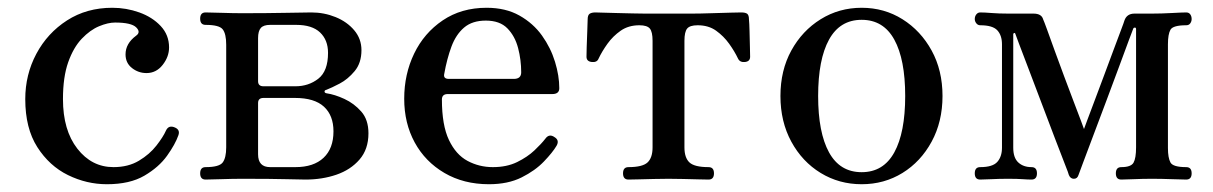

<svg xmlns="http://www.w3.org/2000/svg" viewBox="-20 -462 3121 494"><path d="M255 12Q203 12 155 -11.5Q107 -35 76 -83.5Q45 -132 45 -207Q45 -270 73.5 -323.5Q102 -377 152.5 -409.5Q203 -442 269 -442Q305 -442 338.5 -430Q372 -418 393.5 -395Q415 -372 415 -340Q415 -316 398.5 -295Q382 -274 357 -274Q336 -274 319.5 -287Q303 -300 303 -322Q303 -350 330 -370Q343 -379 330.5 -391.5Q318 -404 276 -404Q258 -404 235 -394.5Q212 -385 190.5 -362.5Q169 -340 155.5 -302Q142 -264 142 -207Q142 -127 179 -79.5Q216 -32 272 -32Q310 -32 337.5 -48.5Q365 -65 382.5 -87.5Q400 -110 407 -126Q414 -141 430 -134Q444 -128 439 -114Q431 -91 410 -61.5Q389 -32 351.5 -10Q314 12 255 12Z M509 0Q495 0 495 -16Q495 -32 509 -32Q544 -32 553 -44Q562 -56 562 -83V-347Q562 -375 553 -386.5Q544 -398 509 -398Q495 -398 495 -414Q495 -430 509 -430Q520 -430 550 -429Q580 -428 603 -428Q666 -428 717 -429Q768 -430 781 -430Q814 -430 843.5 -418Q873 -406 891.5 -384Q910 -362 910 -333Q910 -300 892.5 -279Q875 -258 854 -247Q833 -236 820 -231Q815 -230 815 -226.5Q815 -223 820 -222Q841 -219 866 -207.5Q891 -196 909.5 -175Q928 -154 928 -119Q928 -78 905 -51.5Q882 -25 845.5 -12.5Q809 0 766 0Q753 0 715.5 -1Q678 -2 603 -2Q579 -2 549.5 -1Q520 0 509 0ZM675 -32H740Q787 -32 812.5 -56Q838 -80 838 -124Q838 -165 813.5 -187.5Q789 -210 739 -210H658Q644 -210 644 -197V-65Q644 -32 675 -32ZM658 -240H740Q774 -240 799 -259.5Q824 -279 824 -326Q824 -359 803.5 -378.5Q783 -398 742 -398H675Q658 -398 651 -390Q644 -382 644 -364V-253Q644 -240 658 -240Z M1238 12Q1173 12 1123.5 -17Q1074 -46 1047 -95.5Q1020 -145 1020 -208Q1020 -271 1045.5 -324Q1071 -377 1119 -409.5Q1167 -442 1232 -442Q1281 -442 1316.5 -422Q1352 -402 1374.5 -370.5Q1397 -339 1408 -303Q1419 -267 1419 -235Q1419 -220 1401 -220H1132Q1117 -220 1117 -206Q1117 -140 1135 -102Q1153 -64 1183 -48Q1213 -32 1248 -32Q1284 -32 1310.5 -45Q1337 -58 1355 -75Q1373 -92 1383 -105Q1393 -119 1407 -109Q1420 -101 1412 -87Q1402 -70 1379.5 -46.5Q1357 -23 1322 -5.5Q1287 12 1238 12ZM1135 -259H1302Q1321 -259 1321 -276Q1321 -308 1313 -338.5Q1305 -369 1285.5 -389Q1266 -409 1230 -409Q1195 -409 1174 -391Q1153 -373 1141.5 -342Q1130 -311 1123 -272Q1120 -259 1135 -259Z M1597 0Q1583 0 1583 -16Q1583 -32 1597 -32Q1633 -32 1646 -44Q1659 -56 1659 -83V-357Q1659 -380 1652 -388.5Q1645 -397 1625 -397Q1597 -397 1577 -383Q1557 -369 1543 -349.5Q1529 -330 1520 -311Q1516 -301 1502.5 -302.5Q1489 -304 1489 -316Q1489 -321 1489.5 -340.5Q1490 -360 1491 -381.5Q1492 -403 1492 -412Q1492 -423 1497 -426.5Q1502 -430 1512 -430Q1514 -430 1529.5 -429.5Q1545 -429 1566 -428.5Q1587 -428 1607.5 -427.5Q1628 -427 1639 -427H1761Q1781 -427 1810 -428Q1839 -429 1862 -429.5Q1885 -430 1887 -430Q1898 -430 1902.5 -426.5Q1907 -423 1907 -412Q1908 -403 1908.5 -381.5Q1909 -360 1909.5 -340.5Q1910 -321 1910 -316Q1910 -304 1897 -302.5Q1884 -301 1879 -311Q1870 -330 1856 -349.5Q1842 -369 1822.5 -383Q1803 -397 1775 -397Q1755 -397 1748 -388.5Q1741 -380 1741 -357V-83Q1741 -56 1754 -44Q1767 -32 1803 -32Q1817 -32 1817 -16Q1817 0 1803 0Q1796 0 1777.5 -0.5Q1759 -1 1737.5 -1.5Q1716 -2 1700 -2Q1684 -2 1662.5 -1.5Q1641 -1 1622.5 -0.5Q1604 0 1597 0Z M2197 12Q2139 12 2091.5 -17Q2044 -46 2016 -97.5Q1988 -149 1988 -215Q1988 -281 2016 -332Q2044 -383 2091.5 -412.5Q2139 -442 2197 -442Q2255 -442 2302 -412.5Q2349 -383 2377 -332Q2405 -281 2405 -215Q2405 -149 2377 -97.5Q2349 -46 2302 -17Q2255 12 2197 12ZM2197 -19Q2253 -19 2281 -70Q2309 -121 2309 -215Q2309 -309 2281 -360Q2253 -411 2197 -411Q2141 -411 2113 -360Q2085 -309 2085 -215Q2085 -121 2113 -70Q2141 -19 2197 -19Z M2502 0Q2488 0 2488 -16Q2488 -32 2502 -32Q2534 -32 2546 -45.5Q2558 -59 2558 -82V-348Q2558 -371 2546 -384Q2534 -397 2502 -397Q2496 -397 2492 -402Q2488 -407 2488 -413Q2488 -420 2492 -425Q2496 -430 2502 -430Q2513 -430 2531.5 -428.5Q2550 -427 2574 -427H2639Q2660 -427 2664 -412Q2666 -408 2674 -386Q2682 -364 2693.5 -332Q2705 -300 2718 -265.5Q2731 -231 2742.5 -200.5Q2754 -170 2761.5 -150.5Q2769 -131 2769 -130Q2770 -133 2777.5 -153Q2785 -173 2796.5 -203.5Q2808 -234 2820.5 -267.5Q2833 -301 2844.5 -332Q2856 -363 2864 -384Q2872 -405 2873 -409Q2879 -427 2899 -427H2944Q2968 -427 2995 -428.5Q3022 -430 3032 -430Q3039 -430 3042.5 -425Q3046 -420 3046 -413Q3046 -407 3042.5 -402Q3039 -397 3032 -397Q2998 -397 2991.5 -385.5Q2985 -374 2985 -348V-81Q2985 -56 2991.5 -44Q2998 -32 3032 -32Q3046 -32 3046 -16Q3046 0 3032 0Q3022 0 2995 -1Q2968 -2 2944 -2Q2920 -2 2897.5 -1Q2875 0 2865 0Q2851 0 2851 -16Q2851 -32 2865 -32Q2890 -32 2896.5 -43.5Q2903 -55 2903 -83V-387Q2903 -391 2900 -391Q2897 -391 2896 -389Q2895 -387 2885 -360Q2875 -333 2859.5 -291Q2844 -249 2826.5 -202.5Q2809 -156 2793 -113.5Q2777 -71 2766.5 -43Q2756 -15 2755 -12Q2752 -2 2743 -2Q2734 -2 2730 -12Q2730 -14 2719.5 -40.5Q2709 -67 2693.5 -108Q2678 -149 2660.5 -195Q2643 -241 2627.5 -282Q2612 -323 2602 -349Q2592 -375 2592 -376Q2591 -378 2589 -377Q2587 -376 2587 -374V-82Q2587 -56 2600 -44Q2613 -32 2634 -32Q2648 -32 2648 -16Q2648 0 2634 0Q2624 0 2611 -1Q2598 -2 2574 -2Q2550 -2 2531.5 -1Q2513 0 2502 0Z"/></svg>

Font: Zen Old Mincho
Style: Regular
Weight: 400
Designer: Yoshimichi Ohira
Foundry: Positype
Version: Version 1.001